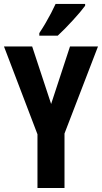

<svg xmlns="http://www.w3.org/2000/svg" viewBox="-20 -948 514 968"><path d="M237.8 -423.8 333 -713.9H474.1L305.2 -274.9V0H168.9V-271L0 -713.9H142.1ZM409.2 -928.2V-918.9Q398.9 -904.8 382.8 -885.7Q366.7 -866.7 347.4 -845.7Q328.1 -824.7 308.3 -804.4Q288.6 -784.2 271 -768.1H178.2V-781.2Q195.8 -807.6 210.4 -832.8Q225.1 -857.9 237.5 -881.8Q250 -905.8 260.3 -928.2Z"/></svg>

Font: Open Sans Condensed
Style: Regular
Weight: 400
Width: 3
Designer: Monotype Design Team
Foundry: Monotype Imaging Inc.
Version: Version 3.000